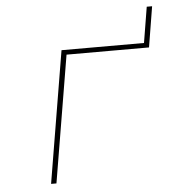

<svg xmlns="http://www.w3.org/2000/svg" viewBox="-49 -703 698 749"><g transform="rotate(-5 300.0 -328.0)"><path d="M207 -516H530L553 -656H574L548 -497H225L142 0H121Z"/></g></svg>

Font: IBM Plex Mono Thin
Style: Italic
Weight: 100
Italic angle: -9°
Monospace: yes
Designer: Mike Abbink, Paul van der Laan, Pieter van Rosmalen
Foundry: Bold Monday
Version: Version 2.3